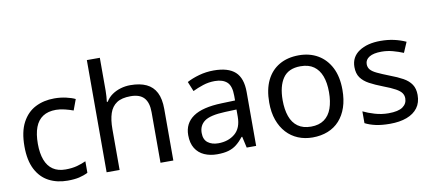

<svg xmlns="http://www.w3.org/2000/svg" viewBox="-69 -1015 2881 1281"><g transform="rotate(-10 1371.5 -375.0)"><path d="M300 10Q229 10 173.5 -19Q118 -48 86.5 -109Q55 -170 55 -265Q55 -364 88 -426Q121 -488 177.5 -517Q234 -546 306 -546Q347 -546 385 -537.5Q423 -529 447 -517L420 -444Q396 -453 364 -461Q332 -469 304 -469Q250 -469 215 -446Q180 -423 163 -378Q146 -333 146 -266Q146 -202 163 -157Q180 -112 214 -89Q248 -66 299 -66Q343 -66 376.5 -75Q410 -84 438 -97V-19Q411 -5 378.5 2.5Q346 10 300 10Z M653 -537Q653 -518 651.5 -498Q650 -478 648 -462H654Q671 -490 697 -508Q723 -526 755 -535.5Q787 -545 821 -545Q886 -545 929.5 -524.5Q973 -504 995 -461Q1017 -418 1017 -349V0H930V-343Q930 -408 901 -440Q872 -472 810 -472Q750 -472 716 -449.5Q682 -427 667.5 -383.5Q653 -340 653 -277V0H565V-760H653Z M1386 -545Q1484 -545 1531 -502Q1578 -459 1578 -365V0H1514L1497 -76H1493Q1470 -47 1445.5 -27.5Q1421 -8 1389.5 1Q1358 10 1313 10Q1265 10 1226.5 -7Q1188 -24 1166 -59.5Q1144 -95 1144 -149Q1144 -229 1207 -272.5Q1270 -316 1401 -320L1492 -323V-355Q1492 -422 1463 -448Q1434 -474 1381 -474Q1339 -474 1301 -461.5Q1263 -449 1230 -433L1203 -499Q1238 -518 1286 -531.5Q1334 -545 1386 -545ZM1412 -259Q1312 -255 1273.5 -227Q1235 -199 1235 -148Q1235 -103 1262.5 -82Q1290 -61 1333 -61Q1401 -61 1446 -98.5Q1491 -136 1491 -214V-262Z M2210 -269Q2210 -202 2192.5 -150.5Q2175 -99 2142.5 -63Q2110 -27 2063.5 -8.5Q2017 10 1960 10Q1907 10 1862 -8.5Q1817 -27 1784 -63Q1751 -99 1732.5 -150.5Q1714 -202 1714 -269Q1714 -358 1744 -419.5Q1774 -481 1830 -513.5Q1886 -546 1963 -546Q2036 -546 2091.5 -513.5Q2147 -481 2178.5 -419.5Q2210 -358 2210 -269ZM1805 -269Q1805 -206 1821.5 -159.5Q1838 -113 1873 -88Q1908 -63 1962 -63Q2016 -63 2051 -88Q2086 -113 2102.5 -159.5Q2119 -206 2119 -269Q2119 -333 2102 -378Q2085 -423 2050.5 -447.5Q2016 -472 1961 -472Q1879 -472 1842 -418Q1805 -364 1805 -269Z M2698 -148Q2698 -96 2672 -61Q2646 -26 2598 -8Q2550 10 2484 10Q2428 10 2387.5 1Q2347 -8 2316 -24V-104Q2348 -88 2393.5 -74.5Q2439 -61 2486 -61Q2553 -61 2583 -82.5Q2613 -104 2613 -140Q2613 -160 2602 -176Q2591 -192 2562.5 -208Q2534 -224 2481 -244Q2429 -264 2392 -284Q2355 -304 2335 -332Q2315 -360 2315 -404Q2315 -472 2370.5 -509Q2426 -546 2516 -546Q2565 -546 2607.5 -536.5Q2650 -527 2687 -510L2657 -440Q2623 -454 2586 -464Q2549 -474 2510 -474Q2456 -474 2427.5 -456.5Q2399 -439 2399 -409Q2399 -387 2412 -371.5Q2425 -356 2455.5 -341.5Q2486 -327 2537 -307Q2588 -288 2624 -268Q2660 -248 2679 -219.5Q2698 -191 2698 -148Z"/></g></svg>

Font: Noto Sans Malayalam
Style: Regular
Weight: 400
Designer: Jelle Bosma - Monotype Design Team
Foundry: Monotype Imaging Inc.
Version: Version 2.103